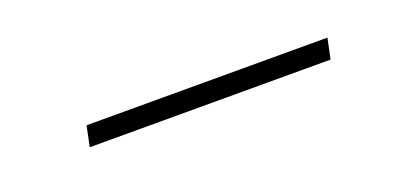

<svg xmlns="http://www.w3.org/2000/svg" viewBox="-18 -399 438 212"><g transform="rotate(-20 201.5 -293.0)"><path d="M74 -305H357L352 -281H69Z"/></g></svg>

Font: Prompt Thin
Style: Italic
Weight: 250
Italic angle: -12°
Designer: Katatrad Team
Foundry: CadsonDemak
Version: Version 1.001